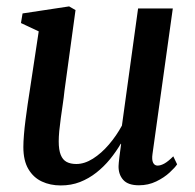

<svg xmlns="http://www.w3.org/2000/svg" viewBox="-20 -569 608 600"><path d="M170 10.5Q137 10.5 110.8 -1.8Q84.5 -14 68.8 -40.5Q53 -67 53 -109.5Q53 -125.5 54.8 -147.5Q56.5 -169.5 59.8 -194.5Q63 -219.5 66.5 -243.5Q70 -267.5 73 -286L101 -471L45.5 -497L50.5 -527L196 -549L216 -537.5L181.5 -285.5Q179.5 -265.5 176.2 -243.5Q173 -221.5 170 -200Q167 -178.5 165.2 -159.8Q163.5 -141 163.5 -127.5Q163.5 -100.5 169.8 -85Q176 -69.5 188.2 -63Q200.5 -56.5 218.5 -56.5Q244 -56.5 270.5 -73.2Q297 -90 320.5 -117.5Q344 -145 361 -176.5L411.5 -542.5H520L456.5 -87.5Q454 -69.5 458.5 -60.5Q463 -51.5 472.5 -51.5Q482 -51.5 493.8 -58Q505.5 -64.5 521.5 -80.5L533.5 -55.5Q527 -45.5 510 -29.8Q493 -14 468.2 -2Q443.5 10 414 10Q380 10 365 -7Q350 -24 350.5 -50Q350.5 -53 351.2 -60.8Q352 -68.5 353.2 -79Q354.5 -89.5 356 -100.2Q357.5 -111 358.5 -119L357.5 -120Q342.5 -94.5 323.5 -71.2Q304.5 -48 281 -29.5Q257.5 -11 230 -0.2Q202.5 10.5 170 10.5Z"/></svg>

Font: Merriweather 60pt Medium
Style: Italic
Weight: 500
Italic angle: -7.8°
Version: Version 2.101